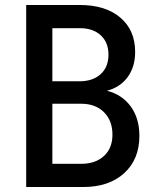

<svg xmlns="http://www.w3.org/2000/svg" viewBox="-20 -750 640 770"><path d="M85 0V-730H300Q403 -730 462.5 -679.5Q522 -629 522 -542Q522 -482 492 -441Q462 -400 409 -386Q469 -371 504 -323.5Q539 -276 539 -205Q539 -111 478 -55.5Q417 0 314 0ZM190 -424H299Q352 -424 383.5 -452.5Q415 -481 415 -531Q415 -580 384 -608.5Q353 -637 300 -637H190ZM190 -93H305Q363 -93 397 -124.5Q431 -156 431 -210Q431 -266 397 -300Q363 -334 305 -334H190Z"/></svg>

Font: Tiny SemiBold
Style: Regular
Weight: 600
Designer: Philipp Nurullin, Konstantin Bulenkov
Foundry: JetBrains
Version: Version 2.251; ttfautohint (v1.8.4.7-5d5b)